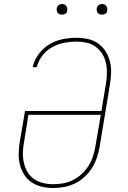

<svg xmlns="http://www.w3.org/2000/svg" viewBox="-20 -932 640 960"><path d="M246 8Q217 8 189 1.5Q161 -5 138.5 -20Q116 -35 101 -58.5Q86 -82 79.5 -109Q73 -136 73.5 -165Q74 -194 79 -223L105 -377H487L510 -515Q514 -541 514.5 -567.5Q515 -594 509.5 -618Q504 -642 491 -663Q478 -684 458 -698.5Q438 -713 413 -718.5Q388 -724 361 -724Q331 -724 300 -718Q269 -712 240.5 -696Q212 -680 191.5 -653.5Q171 -627 164 -596H143Q151 -631 173 -661Q195 -691 226.5 -710Q258 -729 292.5 -736Q327 -743 361 -743Q391 -743 419 -737Q447 -731 469.5 -715.5Q492 -700 507 -677Q522 -654 529 -627Q536 -600 535.5 -570.5Q535 -541 530 -512L478 -197Q473 -169 464 -142.5Q455 -116 439.5 -91.5Q424 -67 402 -47Q380 -27 354 -14.5Q328 -2 300.5 3Q273 8 246 8ZM246 -11Q271 -11 296.5 -15.5Q322 -20 345.5 -32Q369 -44 389 -62.5Q409 -81 423 -103.5Q437 -126 445 -150.5Q453 -175 457 -200L484 -358H122L100 -220Q95 -194 94.5 -168Q94 -142 99.5 -117.5Q105 -93 117.5 -72Q130 -51 150 -37Q170 -23 195 -17Q220 -11 246 -11ZM490 -859Q484 -859 478 -861Q472 -863 468.5 -868Q465 -873 464 -879Q463 -885 464 -891Q465 -896 467.5 -900Q470 -904 473.5 -906.5Q477 -909 481.5 -910.5Q486 -912 490 -912Q497 -912 502.5 -909.5Q508 -907 511.5 -902Q515 -897 516 -891Q517 -885 516 -879Q516 -874 513.5 -870Q511 -866 507 -863.5Q503 -861 499 -860Q495 -859 490 -859ZM290 -859Q284 -859 278 -861Q272 -863 268.5 -868Q265 -873 264 -879Q263 -885 264 -891Q265 -896 267.5 -900Q270 -904 273.5 -906.5Q277 -909 281.5 -910.5Q286 -912 290 -912Q297 -912 302.5 -909.5Q308 -907 311.5 -902Q315 -897 316 -891Q317 -885 316 -879Q316 -874 313.5 -870Q311 -866 307 -863.5Q303 -861 299 -860Q295 -859 290 -859Z"/></svg>

Font: Iosevka Curly Slab ThExObl
Style: Regular
Weight: 100
Width: 7
Italic angle: -9°
Monospace: yes
Designer: Belleve Invis
Foundry: Belleve Invis
Version: Version 11.1.0; ttfautohint (v1.8.3)